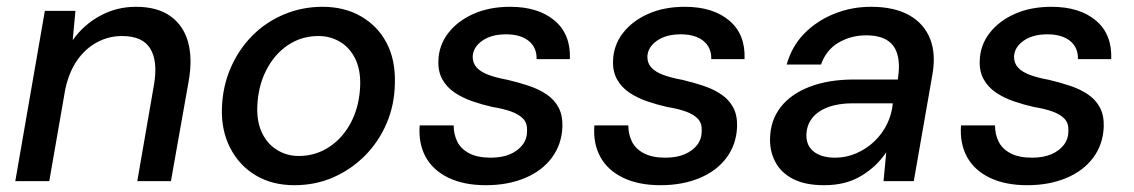

<svg xmlns="http://www.w3.org/2000/svg" viewBox="-20 -533 3336 565"><path d="M25 0 112 -501H202L194 -415Q226 -460 274.5 -486.5Q323 -513 380 -513Q443 -513 481.5 -485.5Q520 -458 533.5 -409Q547 -360 535 -293L483 0H384L433 -283Q445 -352 422.5 -389.5Q400 -427 339 -427Q300 -427 265.5 -408.5Q231 -390 207 -355.5Q183 -321 172 -270L125 0Z M846 12Q781 12 732.5 -17Q684 -46 657.5 -97.5Q631 -149 633 -214Q635 -278 658.5 -332.5Q682 -387 722 -427.5Q762 -468 815.5 -490.5Q869 -513 929 -513Q994 -513 1043 -484.5Q1092 -456 1118 -406Q1144 -356 1142 -288Q1141 -224 1117.5 -169.5Q1094 -115 1053.5 -74.5Q1013 -34 960.5 -11Q908 12 846 12ZM859 -74Q909 -74 949.5 -101Q990 -128 1014 -175Q1038 -222 1040 -283Q1041 -329 1025 -361Q1009 -393 980.5 -410Q952 -427 917 -427Q867 -427 827 -400Q787 -373 763 -325.5Q739 -278 737 -217Q736 -172 752 -140Q768 -108 796.5 -91Q825 -74 859 -74Z M1410 12Q1345 12 1299.5 -10Q1254 -32 1232.5 -71.5Q1211 -111 1215 -164H1315Q1315 -138 1325.5 -116.5Q1336 -95 1360.5 -82Q1385 -69 1424 -69Q1457 -69 1480.5 -79Q1504 -89 1517.5 -106.5Q1531 -124 1531 -148Q1532 -170 1520 -183Q1508 -196 1485 -204.5Q1462 -213 1430 -218Q1399 -225 1370 -235Q1341 -245 1318 -260.5Q1295 -276 1282 -299Q1269 -322 1270 -353Q1271 -399 1298.5 -435Q1326 -471 1373 -492Q1420 -513 1481 -513Q1564 -513 1612 -472.5Q1660 -432 1657 -359H1559Q1560 -393 1536 -412.5Q1512 -432 1469 -432Q1426 -432 1399 -413Q1372 -394 1371 -366Q1371 -347 1383 -334Q1395 -321 1418 -312.5Q1441 -304 1474 -298Q1508 -290 1537.5 -280Q1567 -270 1589.5 -254.5Q1612 -239 1624 -216Q1636 -193 1635 -160Q1633 -108 1604 -69Q1575 -30 1524.5 -9Q1474 12 1410 12Z M1924 12Q1859 12 1813.5 -10Q1768 -32 1746.5 -71.5Q1725 -111 1729 -164H1829Q1829 -138 1839.5 -116.5Q1850 -95 1874.5 -82Q1899 -69 1938 -69Q1971 -69 1994.5 -79Q2018 -89 2031.5 -106.5Q2045 -124 2045 -148Q2046 -170 2034 -183Q2022 -196 1999 -204.5Q1976 -213 1944 -218Q1913 -225 1884 -235Q1855 -245 1832 -260.5Q1809 -276 1796 -299Q1783 -322 1784 -353Q1785 -399 1812.5 -435Q1840 -471 1887 -492Q1934 -513 1995 -513Q2078 -513 2126 -472.5Q2174 -432 2171 -359H2073Q2074 -393 2050 -412.5Q2026 -432 1983 -432Q1940 -432 1913 -413Q1886 -394 1885 -366Q1885 -347 1897 -334Q1909 -321 1932 -312.5Q1955 -304 1988 -298Q2022 -290 2051.5 -280Q2081 -270 2103.5 -254.5Q2126 -239 2138 -216Q2150 -193 2149 -160Q2147 -108 2118 -69Q2089 -30 2038.5 -9Q1988 12 1924 12Z M2405 12Q2349 12 2313.5 -6.5Q2278 -25 2261.5 -56.5Q2245 -88 2246 -125Q2247 -179 2277.5 -218Q2308 -257 2363.5 -278Q2419 -299 2492 -299H2622Q2629 -343 2621 -372Q2613 -401 2590 -415Q2567 -429 2529 -429Q2484 -429 2447.5 -407.5Q2411 -386 2396 -343H2295Q2310 -397 2347 -434.5Q2384 -472 2435 -492.5Q2486 -513 2543 -513Q2612 -513 2656 -488Q2700 -463 2717.5 -417.5Q2735 -372 2723 -309L2669 0H2580L2588 -85Q2574 -64 2555.5 -46.5Q2537 -29 2514.5 -15.5Q2492 -2 2465 5Q2438 12 2405 12ZM2438 -69Q2470 -69 2500 -82Q2530 -95 2553 -117Q2576 -139 2590 -167.5Q2604 -196 2607 -226V-229H2489Q2447 -229 2416.5 -217.5Q2386 -206 2370 -185.5Q2354 -165 2353 -137Q2352 -105 2374.5 -87Q2397 -69 2438 -69Z M3003 12Q2938 12 2892.5 -10Q2847 -32 2825.5 -71.5Q2804 -111 2808 -164H2908Q2908 -138 2918.5 -116.5Q2929 -95 2953.5 -82Q2978 -69 3017 -69Q3050 -69 3073.5 -79Q3097 -89 3110.5 -106.5Q3124 -124 3124 -148Q3125 -170 3113 -183Q3101 -196 3078 -204.5Q3055 -213 3023 -218Q2992 -225 2963 -235Q2934 -245 2911 -260.5Q2888 -276 2875 -299Q2862 -322 2863 -353Q2864 -399 2891.5 -435Q2919 -471 2966 -492Q3013 -513 3074 -513Q3157 -513 3205 -472.5Q3253 -432 3250 -359H3152Q3153 -393 3129 -412.5Q3105 -432 3062 -432Q3019 -432 2992 -413Q2965 -394 2964 -366Q2964 -347 2976 -334Q2988 -321 3011 -312.5Q3034 -304 3067 -298Q3101 -290 3130.5 -280Q3160 -270 3182.5 -254.5Q3205 -239 3217 -216Q3229 -193 3228 -160Q3226 -108 3197 -69Q3168 -30 3117.5 -9Q3067 12 3003 12Z"/></svg>

Font: DM Sans 18pt Medium
Style: Italic
Weight: 500
Italic angle: -10°
Designer: Colophon Foundry, Jonny Pinhorn
Foundry: Colophon Foundry
Version: Version 4.004;gftools[0.9.30]